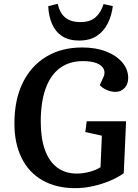

<svg xmlns="http://www.w3.org/2000/svg" viewBox="-20 -965 718 999"><path d="M636 -334 624 -64Q596 -43 553.5 -25Q511 -7 464 3.5Q417 14 371 14Q274 14 202.5 -26Q131 -66 93 -142Q55 -218 55 -323Q55 -445 98 -533.5Q141 -622 220.5 -670Q300 -718 408 -718Q479 -718 532.5 -697Q586 -676 616.5 -640Q647 -604 647 -559Q647 -527 628 -507Q609 -487 581 -487Q559 -487 536.5 -496.5Q514 -506 499 -522L517 -561Q529 -585 520 -605Q511 -625 483.5 -636Q456 -647 411 -647Q341 -647 292 -611Q243 -575 217.5 -504.5Q192 -434 192 -332Q192 -245 214 -184.5Q236 -124 278 -93Q320 -62 379 -62Q413 -62 446.5 -71Q480 -80 503 -95L510 -259L424 -278L431 -334ZM280 -945Q292 -895 321 -872.5Q350 -850 398 -850Q448 -850 476.5 -874.5Q505 -899 519 -944L567 -933Q561 -884 540.5 -843Q520 -802 483.5 -778Q447 -754 392 -754Q338 -754 303 -777Q268 -800 250.5 -841Q233 -882 231 -933Z"/></svg>

Font: Literata 18pt SemiBold
Style: Italic
Weight: 600
Italic angle: -2°
Designer: Latin by Veronika Burian and Jose Scaglione. Greek by Irene Vlachou. Cyrillic by Vera Evstafieva
Foundry: TypeTogether
Version: Version 3.103;gftools[0.9.29]